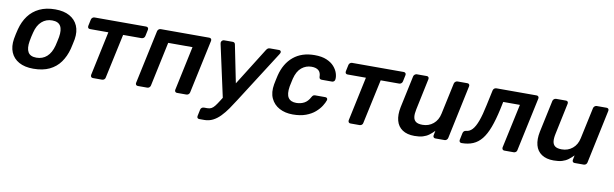

<svg xmlns="http://www.w3.org/2000/svg" viewBox="-46 -1002 5328 1665"><g transform="rotate(10 2618.0 -170.0)"><path d="M237 10Q161 10 110.5 -18Q60 -46 38.5 -97Q17 -148 28 -216Q31 -234 36.5 -260Q42 -286 47 -304Q65 -373 102.5 -423.5Q140 -474 198.5 -502Q257 -530 337 -530Q413 -530 463.5 -502Q514 -474 536 -423.5Q558 -373 547 -304Q543 -286 538 -260Q533 -234 528 -216Q510 -148 473.5 -97Q437 -46 378.5 -18Q320 10 237 10ZM247 -89Q301 -89 338.5 -122.5Q376 -156 393 -221Q397 -236 402 -260Q407 -284 410 -299Q421 -364 401 -397.5Q381 -431 327 -431Q274 -431 236 -397.5Q198 -364 182 -299Q178 -284 172.5 -260Q167 -236 165 -221Q154 -156 173.5 -122.5Q193 -89 247 -89Z M761 0Q750 0 745 -7Q740 -14 741 -24L824 -414H662Q651 -414 646 -421Q641 -428 643 -439L655 -496Q657 -506 665 -513Q673 -520 684 -520H1138Q1149 -520 1154.5 -513Q1160 -506 1158 -496L1146 -439Q1144 -428 1135.5 -421Q1127 -414 1116 -414H954L870 -24Q869 -14 860.5 -7Q852 0 842 0Z M1156 0Q1146 0 1140.5 -7Q1135 -14 1137 -24L1238 -496Q1240 -506 1248 -513Q1256 -520 1266 -520H1694Q1705 -520 1710.5 -513Q1716 -506 1714 -496L1613 -24Q1611 -14 1603 -7Q1595 0 1584 0H1501Q1491 0 1485.5 -7Q1480 -14 1482 -24L1565 -414H1351L1268 -24Q1266 -14 1258 -7Q1250 0 1239 0Z M1731 190Q1720 190 1715 183.5Q1710 177 1712 166L1724 109Q1726 98 1734.5 91.5Q1743 85 1753 85H1784Q1804 85 1819 77Q1834 69 1848.5 50.5Q1863 32 1883 0L2197 -501Q2203 -510 2210 -515Q2217 -520 2229 -520H2309Q2318 -520 2322.5 -514.5Q2327 -509 2326 -501Q2325 -495 2318 -484L2028 -30Q2001 13 1973.5 52.5Q1946 92 1915.5 123.5Q1885 155 1850.5 172.5Q1816 190 1775 190ZM1903 -13 1800 -484Q1797 -498 1801 -504Q1804 -511 1810.5 -515.5Q1817 -520 1825 -520H1900Q1912 -520 1917 -514Q1922 -508 1923 -501L2000 -119Z M2521 10Q2454 10 2403.5 -17Q2353 -44 2329 -95.5Q2305 -147 2318 -220Q2321 -235 2326 -259.5Q2331 -284 2335 -300Q2362 -409 2435 -469.5Q2508 -530 2621 -530Q2684 -530 2726.5 -512Q2769 -494 2793.5 -466Q2818 -438 2827.5 -408Q2837 -378 2834 -354Q2833 -343 2825.5 -336.5Q2818 -330 2808 -330H2717Q2707 -330 2701.5 -335Q2696 -340 2695 -350Q2695 -390 2673.5 -408Q2652 -426 2612 -426Q2563 -426 2524.5 -394.5Q2486 -363 2469 -295Q2465 -277 2461 -258Q2457 -239 2454 -225Q2443 -156 2464 -125Q2485 -94 2534 -94Q2573 -94 2604 -110.5Q2635 -127 2656 -167Q2662 -178 2668.5 -182.5Q2675 -187 2685 -187H2775Q2785 -187 2790.5 -180.5Q2796 -174 2793 -163Q2786 -141 2767.5 -111.5Q2749 -82 2717 -54Q2685 -26 2636.5 -8Q2588 10 2521 10Z M3029 0Q3018 0 3013 -7Q3008 -14 3009 -24L3092 -414H2930Q2919 -414 2914 -421Q2909 -428 2911 -439L2923 -496Q2925 -506 2933 -513Q2941 -520 2952 -520H3406Q3417 -520 3422.5 -513Q3428 -506 3426 -496L3414 -439Q3412 -428 3403.5 -421Q3395 -414 3384 -414H3222L3138 -24Q3137 -14 3128.5 -7Q3120 0 3110 0Z M3593 10Q3528 10 3487 -17.5Q3446 -45 3432.5 -95.5Q3419 -146 3433 -215L3493 -496Q3495 -506 3503.5 -513Q3512 -520 3522 -520H3610Q3620 -520 3625 -513Q3630 -506 3628 -496L3570 -221Q3561 -180 3564.5 -152.5Q3568 -125 3587 -111Q3606 -97 3646 -97Q3700 -97 3740 -130Q3780 -163 3792 -221L3851 -496Q3853 -506 3861.5 -513Q3870 -520 3880 -520H3967Q3978 -520 3983 -513Q3988 -506 3986 -496L3886 -24Q3884 -14 3876 -7Q3868 0 3857 0H3776Q3766 0 3760.5 -7Q3755 -14 3757 -24L3765 -65Q3743 -42 3720 -25Q3697 -8 3667 1Q3637 10 3593 10Z M4007 0Q3996 0 3990.5 -7Q3985 -14 3987 -25L4000 -87Q4006 -109 4028 -111Q4058 -113 4082 -139Q4106 -165 4126 -219.5Q4146 -274 4164 -361L4193 -496Q4195 -506 4203 -513Q4211 -520 4222 -520H4577Q4587 -520 4592.5 -513Q4598 -506 4596 -496L4495 -24Q4494 -14 4485.5 -7Q4477 0 4467 0H4384Q4373 0 4368 -7Q4363 -14 4364 -24L4448 -414H4301L4287 -347Q4266 -251 4241 -184.5Q4216 -118 4183.5 -77.5Q4151 -37 4107.5 -18.5Q4064 0 4007 0Z M4819 10Q4754 10 4713 -17.5Q4672 -45 4658.5 -95.5Q4645 -146 4659 -215L4719 -496Q4721 -506 4729.5 -513Q4738 -520 4748 -520H4836Q4846 -520 4851 -513Q4856 -506 4854 -496L4796 -221Q4787 -180 4790.5 -152.5Q4794 -125 4813 -111Q4832 -97 4872 -97Q4926 -97 4966 -130Q5006 -163 5018 -221L5077 -496Q5079 -506 5087.5 -513Q5096 -520 5106 -520H5193Q5204 -520 5209 -513Q5214 -506 5212 -496L5112 -24Q5110 -14 5102 -7Q5094 0 5083 0H5002Q4992 0 4986.5 -7Q4981 -14 4983 -24L4991 -65Q4969 -42 4946 -25Q4923 -8 4893 1Q4863 10 4819 10Z"/></g></svg>

Font: Rubik Medium
Style: Italic
Weight: 500
Italic angle: -12°
Designer: Hubert and Fischer
Foundry: Hubert and Fischer
Version: Version 2.300;gftools[0.9.30]